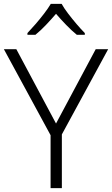

<svg xmlns="http://www.w3.org/2000/svg" viewBox="-20 -967 576 987"><path d="M268 -332 472 -714H536L298 -276V0H240V-272L0 -714H64ZM297 -947Q309 -925 330 -897.5Q351 -870 374 -843Q397 -816 416 -797V-788H375Q348 -810 320 -839Q292 -868 268 -896Q244 -868 216.5 -839Q189 -810 162 -788H121V-797Q140 -817 163 -843.5Q186 -870 207 -897.5Q228 -925 241 -947Z"/></svg>

Font: Noto Sans Lao Light
Style: Regular
Weight: 300
Designer: Monotype Design Team
Foundry: Monotype Imaging Inc.
Version: Version 2.003; ttfautohint (v1.8.4.7-5d5b)